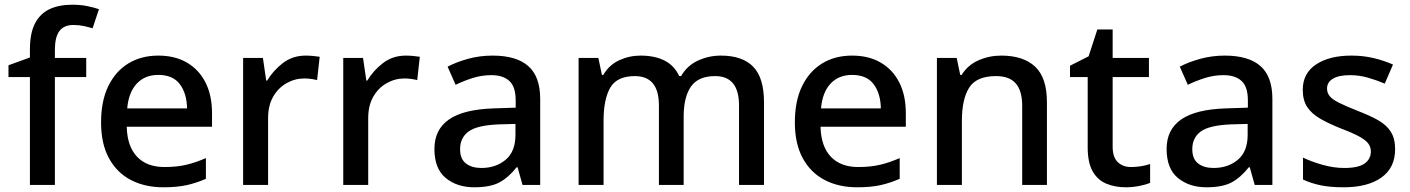

<svg xmlns="http://www.w3.org/2000/svg" viewBox="-20 -785 5985 815"><path d="M346 -458H213V0H107V-458H16V-508L107 -541V-575Q107 -644 128.5 -685.5Q150 -727 190 -746Q230 -765 287 -765Q322 -765 351 -759Q380 -753 400 -746L373 -665Q356 -670 335.5 -674.5Q315 -679 292 -679Q251 -679 232 -653Q213 -627 213 -574V-539H346Z M652 -549Q723 -549 774 -519Q825 -489 852.5 -434.5Q880 -380 880 -305V-247H518Q520 -164 561.5 -120Q603 -76 678 -76Q730 -76 770.5 -85.5Q811 -95 854 -114V-26Q813 -8 772 1Q731 10 674 10Q595 10 535.5 -21Q476 -52 442.5 -113.5Q409 -175 409 -265Q409 -356 439.5 -419Q470 -482 524.5 -515.5Q579 -549 652 -549ZM652 -467Q595 -467 560.5 -430Q526 -393 520 -325H774Q773 -388 743.5 -427.5Q714 -467 652 -467Z M1278 -549Q1292 -549 1308.5 -547.5Q1325 -546 1337 -544L1326 -445Q1315 -448 1300 -450Q1285 -452 1272 -452Q1232 -452 1196.5 -432Q1161 -412 1139.5 -374.5Q1118 -337 1118 -284V0H1012V-539H1096L1110 -443H1114Q1140 -486 1181 -517.5Q1222 -549 1278 -549Z M1703 -549Q1717 -549 1733.5 -547.5Q1750 -546 1762 -544L1751 -445Q1740 -448 1725 -450Q1710 -452 1697 -452Q1657 -452 1621.5 -432Q1586 -412 1564.5 -374.5Q1543 -337 1543 -284V0H1437V-539H1521L1535 -443H1539Q1565 -486 1606 -517.5Q1647 -549 1703 -549Z M2071 -549Q2172 -549 2222.5 -504.5Q2273 -460 2273 -365V0H2198L2177 -75H2173Q2138 -31 2099.5 -10.5Q2061 10 1993 10Q1920 10 1872 -29.5Q1824 -69 1824 -153Q1824 -235 1886 -278Q1948 -321 2077 -325L2169 -328V-358Q2169 -417 2142 -441.5Q2115 -466 2066 -466Q2025 -466 1987 -454Q1949 -442 1914 -425L1880 -502Q1918 -522 1967.5 -535.5Q2017 -549 2071 -549ZM2096 -257Q2004 -253 1968.5 -226.5Q1933 -200 1933 -152Q1933 -110 1958 -91Q1983 -72 2023 -72Q2085 -72 2126.5 -107Q2168 -142 2168 -212V-259Z M3040 -549Q3131 -549 3177 -502Q3223 -455 3223 -351V0H3117V-337Q3117 -462 3016 -462Q2944 -462 2913 -417.5Q2882 -373 2882 -290V0H2777V-337Q2777 -462 2675 -462Q2599 -462 2570.5 -413Q2542 -364 2542 -272V0H2436V-539H2520L2535 -467H2541Q2565 -509 2608 -529Q2651 -549 2699 -549Q2760 -549 2801.5 -527.5Q2843 -506 2863 -462H2871Q2897 -507 2943 -528Q2989 -549 3040 -549Z M3597 -549Q3668 -549 3719 -519Q3770 -489 3797.5 -434.5Q3825 -380 3825 -305V-247H3463Q3465 -164 3506.5 -120Q3548 -76 3623 -76Q3675 -76 3715.5 -85.5Q3756 -95 3799 -114V-26Q3758 -8 3717 1Q3676 10 3619 10Q3540 10 3480.5 -21Q3421 -52 3387.5 -113.5Q3354 -175 3354 -265Q3354 -356 3384.5 -419Q3415 -482 3469.5 -515.5Q3524 -549 3597 -549ZM3597 -467Q3540 -467 3505.5 -430Q3471 -393 3465 -325H3719Q3718 -388 3688.5 -427.5Q3659 -467 3597 -467Z M4230 -549Q4324 -549 4374 -502Q4424 -455 4424 -351V0H4319V-336Q4319 -399 4292 -430.5Q4265 -462 4208 -462Q4125 -462 4094 -413Q4063 -364 4063 -272V0H3957V-539H4041L4056 -467H4062Q4088 -509 4133.5 -529Q4179 -549 4230 -549Z M4781 -76Q4802 -76 4824 -79.5Q4846 -83 4862 -89V-9Q4844 -1 4815.5 4.5Q4787 10 4758 10Q4714 10 4677 -5Q4640 -20 4618.5 -57Q4597 -94 4597 -160V-458H4522V-506L4601 -546L4638 -660H4703V-539H4857V-458H4703V-162Q4703 -118 4724.5 -97Q4746 -76 4781 -76Z M5179 -549Q5280 -549 5330.5 -504.5Q5381 -460 5381 -365V0H5306L5285 -75H5281Q5246 -31 5207.5 -10.5Q5169 10 5101 10Q5028 10 4980 -29.5Q4932 -69 4932 -153Q4932 -235 4994 -278Q5056 -321 5185 -325L5277 -328V-358Q5277 -417 5250 -441.5Q5223 -466 5174 -466Q5133 -466 5095 -454Q5057 -442 5022 -425L4988 -502Q5026 -522 5075.5 -535.5Q5125 -549 5179 -549ZM5204 -257Q5112 -253 5076.5 -226.5Q5041 -200 5041 -152Q5041 -110 5066 -91Q5091 -72 5131 -72Q5193 -72 5234.5 -107Q5276 -142 5276 -212V-259Z M5902 -152Q5902 -73 5844 -31.5Q5786 10 5683 10Q5626 10 5585.5 1.5Q5545 -7 5511 -23V-116Q5546 -99 5593.5 -85.5Q5641 -72 5686 -72Q5746 -72 5772.5 -91Q5799 -110 5799 -142Q5799 -160 5789 -174.5Q5779 -189 5751.5 -204.5Q5724 -220 5671 -240Q5619 -261 5583.5 -281.5Q5548 -302 5529 -330.5Q5510 -359 5510 -404Q5510 -474 5566.5 -511.5Q5623 -549 5716 -549Q5765 -549 5808.5 -539Q5852 -529 5893 -511L5858 -430Q5823 -445 5786 -455.5Q5749 -466 5711 -466Q5663 -466 5638 -451Q5613 -436 5613 -409Q5613 -390 5625 -376Q5637 -362 5665.5 -348Q5694 -334 5744 -314Q5794 -295 5829.5 -275Q5865 -255 5883.5 -226Q5902 -197 5902 -152Z"/></svg>

Font: Noto Sans Vithkuqi Medium
Style: Regular
Weight: 500
Version: Version 1.001